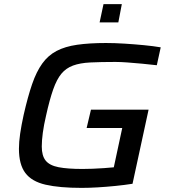

<svg xmlns="http://www.w3.org/2000/svg" viewBox="-20 -905 826 933"><path d="M377 8Q269 8 201.5 -7.5Q134 -23 103 -64.5Q72 -106 72 -182Q72 -215 78 -256Q84 -297 95 -347Q115 -435 136 -496Q157 -557 185.5 -596.5Q214 -636 255 -657.5Q296 -679 355 -687.5Q414 -696 495 -696Q537 -696 585 -693Q633 -690 679.5 -685.5Q726 -681 761 -675L742 -588Q708 -592 670.5 -595.5Q633 -599 599.5 -601.5Q566 -604 541 -604Q469 -604 419 -601.5Q369 -599 335 -586.5Q301 -574 278.5 -547Q256 -520 238.5 -470.5Q221 -421 204 -344Q193 -297 188 -259.5Q183 -222 183 -193Q183 -148 202 -124.5Q221 -101 264.5 -92.5Q308 -84 381 -84Q403 -84 430 -85Q457 -86 485 -88Q513 -90 533 -92L574 -283H401L422 -372H702L624 -12Q586 -6 541.5 -1.5Q497 3 454.5 5.5Q412 8 377 8ZM464 -796 483 -885H572L555 -796Z"/></svg>

Font: Saira Expanded Medium
Style: Italic
Weight: 500
Width: 7
Italic angle: -12°
Designer: Hector Gatti with collaboration of the Omnibus-Type team
Foundry: Omnibus-Type
Version: Version 1.101